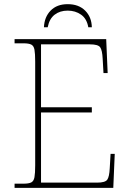

<svg xmlns="http://www.w3.org/2000/svg" viewBox="-20 -902 625 922"><path d="M50 0V-20H93Q118 -20 130 -26Q142 -32 145.5 -51Q149 -70 149 -108V-606Q149 -645 145.5 -663.5Q142 -682 130 -688Q118 -694 93 -694H50V-714H490L497 -551H477L473 -620Q471 -661 461 -675Q451 -689 412 -689H177V-387H421V-362H177V-25H446Q485 -25 495 -39Q505 -53 507 -94L511 -163H531L524 0ZM191 -771Q193 -820 223 -851Q253 -882 305 -882Q358 -882 389 -851Q420 -820 421 -771H404Q397 -812 369.5 -831.5Q342 -851 305 -851Q268 -851 242.5 -831.5Q217 -812 209 -771Z"/></svg>

Font: Noto Serif Thin
Style: Regular
Weight: 100
Designer: Monotype Design Team
Foundry: Monotype Imaging Inc.
Version: Version 2.015